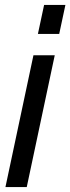

<svg xmlns="http://www.w3.org/2000/svg" viewBox="-20 -755 284 775"><path d="M133 -618 158 -735H244L219 -618ZM2 0 115 -532H201L88 0Z"/></svg>

Font: Plus Jakarta Display
Style: Italic
Weight: 400
Italic angle: -12°
Designer: Gumpita Rahayu
Foundry: Tokotype Studio
Version: Version 1.000